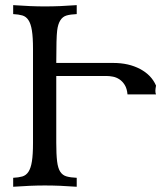

<svg xmlns="http://www.w3.org/2000/svg" viewBox="-20 -713 616 733"><path d="M272.9 0Q208.5 -4.9 150.9 -4.9Q98.6 -4.9 30.3 0V-34.2Q50.8 -35.2 65.2 -39.3Q79.6 -43.5 88.6 -57.1Q97.7 -70.8 101.8 -96.7Q106 -122.6 106 -167.5V-525.9Q106 -570.8 101.8 -596.7Q97.7 -622.6 88.6 -636.2Q79.6 -649.9 65.2 -654.1Q50.8 -658.2 30.3 -659.2V-693.4Q98.6 -688.5 150.9 -688.5Q208.5 -688.5 272.9 -693.4V-659.2Q249 -658.2 233.9 -653.8Q204.1 -645 198.2 -596.2Q194.8 -569.8 194.8 -472.7H412.6Q471.2 -472.7 514.6 -449.7Q558.1 -426.8 575.7 -386.2Q573.2 -373 573.2 -366.2Q573.2 -357.4 575.7 -352.5H466.8Q464.8 -375 456.1 -388.9Q447.3 -402.8 435.5 -410.4Q423.8 -418 410.9 -420.4Q397.9 -422.9 387.2 -422.9H194.8V-168.5Q194.8 -123.5 198 -97.2Q201.2 -70.8 210 -57.4Q218.8 -43.9 233.9 -39.6Q249 -35.2 272.9 -34.2Z"/></svg>

Font: Almanac
Style: Regular
Weight: 400
Designer: Eden's Almanac
Version: Version 3.501;March 28, 2021;FontCreator 13.0.0.2683 64-bit